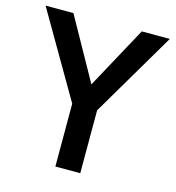

<svg xmlns="http://www.w3.org/2000/svg" viewBox="-105 -790 805 879"><g transform="rotate(15 297.5 -350.0)"><path d="M237 -298 3 -700H135L299 -406L459 -700H592L355 -298V0H237Z"/></g></svg>

Font: KoHo SemiBold
Style: Regular
Weight: 600
Designer: Cadson Demak & Katatrad Team
Foundry: Cadson Demak Co.,Ltd.
Version: Version 1.000; ttfautohint (v1.6)